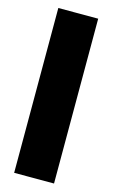

<svg xmlns="http://www.w3.org/2000/svg" viewBox="-112 -755 473 800"><g transform="rotate(15 124.0 -355.5)"><path d="M36 0H208V-711H36Z"/></g></svg>

Font: Asimov Pro
Style: Ult
Weight: 900
Designer: Google
Version: Version 2.000980; 2014